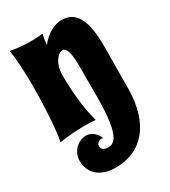

<svg xmlns="http://www.w3.org/2000/svg" viewBox="-210 -693 964 1087"><g transform="rotate(-30 271.5 -150.0)"><path d="M506 -336C507 -514 463 -589 369 -589C326 -589 271 -562 228 -507C231 -533 235 -556 239 -576C239 -576 210 -571 163 -571C127 -571 81 -574 29 -583C39 -532 44 -440 44 -342C44 -210 35 -65 20 8C84 -2 141 -5 183 -5C228 -5 256 -2 256 -2C229 -96 219 -214 219 -322C219 -382 255 -438 291 -438C328 -438 328 -340 328 -311C328 -277 328 -146 328 -115C328 168 270 168 234 168C219 168 197 159 197 137C197 120 213 106 228 106C233 106 238 107 242 110C225 66 194 47 162 47C112 47 61 92 61 154C61 234 119 289 220 289C390 289 502 168 504 -65Z"/></g></svg>

Font: Spicy Rice
Style: Regular
Weight: 400
Designer: Astigmatic (AOETI)
Foundry: Astigmatic (AOETI)
Version: Version 1.000